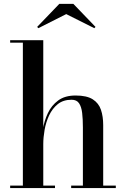

<svg xmlns="http://www.w3.org/2000/svg" viewBox="-20 -954 638 974"><path d="M31.5 0V-12.5H96V-737.5H31.5V-750H199.5V-12.5H259V0ZM341 0V-12.5H400.5V-307.5Q400.5 -349.5 396.8 -381Q393 -412.5 381 -430.2Q369 -448 343 -448Q301 -448 273.2 -425.8Q245.5 -403.5 229.2 -368.8Q213 -334 206.2 -295.2Q199.5 -256.5 199.5 -223.5L190.5 -220.5Q190.5 -255.5 197.5 -298.2Q204.5 -341 222.8 -380Q241 -419 275 -444.2Q309 -469.5 363.5 -469.5Q420.5 -469.5 450.8 -450Q481 -430.5 492.2 -396.8Q503.5 -363 503.5 -319.5V-12.5H567.5V0ZM174.5 -811 168.5 -817.5 281 -934.5H352L464.5 -817.5L458.5 -811L316 -882.5Z"/></svg>

Font: Bodoni Moda 18pt Medium
Style: Regular
Weight: 500
Designer: Owen Earl
Foundry: indestructible type
Version: Version 2.004